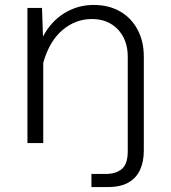

<svg xmlns="http://www.w3.org/2000/svg" viewBox="-20 -579 690 777"><path d="M359 -559Q420 -559 465.5 -533Q511 -507 536.5 -459.5Q562 -412 562 -350V30Q562 75 547 108Q532 141 500 159.5Q468 178 416 178H350V125H407Q449 125 473 105Q497 85 497 33V-349Q497 -418 457 -460Q417 -502 352 -502Q286 -502 233 -457.5Q180 -413 155 -325V0H91V-547H150L154 -431Q186 -492 240 -525.5Q294 -559 359 -559Z"/></svg>

Font: Azeret Mono Thin ExtraLight
Style: Regular
Weight: 250
Version: Version 1.002